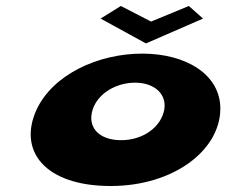

<svg xmlns="http://www.w3.org/2000/svg" viewBox="-20 -604 784 641"><path d="M657.9 -542 610.4 -584 484.4 -532 383.4 -584 315.9 -542 467.2 -459ZM102.6 -239C38.5 -101 129.4 17 349.4 17C558.4 17 713.5 -101 715.6 -239C717.3 -355 601 -425 455 -425C307 -425 157.3 -355 102.6 -239ZM289.6 -239C307.8 -293 368.2 -328 431.2 -328C492.2 -328 536.8 -293 528.6 -239C518.7 -181 458.8 -136 384.8 -136C307.8 -136 270.7 -181 289.6 -239Z"/></svg>

Font: Hussar Milosc
Style: Obl
Weight: 700
Foundry: Cannot Into Space Fonts
Version: Version 1.02